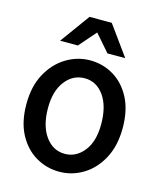

<svg xmlns="http://www.w3.org/2000/svg" viewBox="-112 -826 774 917"><g transform="rotate(15 274.5 -367.0)"><path d="M267.1 8.8Q204.1 8.8 150.6 -22.7Q97.2 -54.2 64.9 -115Q32.7 -175.8 32.7 -263.7Q32.7 -351.6 66.9 -414.1Q101.1 -476.6 156.2 -510Q211.4 -543.5 274.4 -543.5Q336.9 -543.5 389.9 -512Q442.9 -480.5 474.9 -419.7Q506.8 -358.9 506.8 -271Q506.8 -183.1 473.1 -120.4Q439.5 -57.6 384.8 -24.4Q330.1 8.8 267.1 8.8ZM271 -80.6Q326.2 -80.6 364.5 -128.4Q402.8 -176.3 402.8 -261.7Q402.8 -351.1 366 -402.6Q329.1 -454.1 271 -454.1Q212.9 -454.1 175 -405Q137.2 -356 137.2 -272.5Q137.2 -184.1 174.6 -132.3Q211.9 -80.6 271 -80.6ZM109.9 -596.7 216.3 -743.2H326.2L432.1 -596.7H344.2L271 -680.7L197.8 -596.7Z"/></g></svg>

Font: Harmattan
Style: Bold
Weight: 700
Designer: George W. Nuss III and SIL International
Foundry: SIL International
Version: Version 4.000